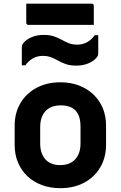

<svg xmlns="http://www.w3.org/2000/svg" viewBox="-20 -986 640 1018"><path d="M300 -549.7Q354.1 -549.7 398.3 -532.9Q442.5 -516.1 474.9 -485.5Q507.2 -455 524.8 -413.1Q542.3 -371.3 542.3 -320.3V-219Q542.3 -150.7 511.6 -98.7Q480.9 -46.7 426.4 -17.5Q371.8 11.7 300 11.7Q245.9 11.7 201.3 -5.1Q156.6 -21.9 124.7 -52.4Q92.8 -83 75.2 -124.8Q57.7 -166.7 57.7 -217.6V-319Q57.7 -387.4 88.4 -439.3Q119.1 -491.2 174.1 -520.5Q229 -549.7 300 -549.7ZM301.3 -427.4Q266.5 -427.4 242.5 -413.7Q218.5 -400 205.8 -374.4Q193.1 -348.8 193.1 -313V-224.6Q193.1 -197 200.9 -175.3Q208.7 -153.7 223 -138.5Q236.2 -125.2 255.6 -117.9Q275.1 -110.6 298.7 -110.6Q333.5 -110.6 357.5 -124.4Q381.6 -138.2 394.3 -163.9Q406.9 -189.6 406.9 -224.9V-313.3Q406.9 -343.8 400.1 -365.5Q393.2 -387.1 378.9 -401.5Q365.7 -414.6 346.2 -421Q326.8 -427.4 301.3 -427.4ZM390.4 -749.3Q418.1 -749.3 441.6 -762.1Q465.1 -775 482.2 -799.3H500.9Q500.9 -783 500.9 -766.5Q500.9 -750 500.9 -734.8Q500.9 -719.7 500.9 -706.2Q500.9 -698.5 499.8 -694.1Q498.8 -689.6 493.6 -682.5Q478.5 -662.6 449.5 -650.4Q420.5 -638.1 385.4 -638.1Q352.4 -638.1 330 -645.8Q307.6 -653.5 289.4 -663.9Q271.2 -674.2 251.8 -682Q232.3 -689.7 206.2 -689.7Q178.5 -689.7 155 -676.8Q131.5 -663.9 114.4 -639.7H95.7Q95.7 -656.8 95.7 -672.9Q95.7 -689 95.7 -704.6Q95.7 -720.2 95.7 -732.7Q95.7 -740.4 96.8 -744.9Q97.8 -749.4 103 -756.4Q118.3 -776.4 147.2 -788.7Q176.1 -800.9 211.2 -800.9Q244.2 -800.9 266.6 -793.1Q289 -785.4 307.2 -775.1Q325.4 -764.7 344.8 -757Q364.2 -749.3 390.4 -749.3ZM119.2 -966.4H466.3Q471.4 -966.4 474.4 -963.4Q477.4 -960.4 477.4 -955.4Q477.4 -938.3 477.4 -921.7Q477.4 -905.1 477.4 -888.5Q477.4 -871.9 477.4 -854H130.3Q127.2 -854 124.7 -855.5Q122.2 -857 120.7 -859.5Q119.2 -862 119.2 -865Q119.2 -882.9 119.2 -899.5Q119.2 -916.1 119.2 -932.7Q119.2 -949.3 119.2 -966.4Z"/></svg>

Font: Recursive Sans Linear Light
Style: Regular
Weight: 300
Version: Version 1.085